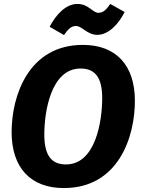

<svg xmlns="http://www.w3.org/2000/svg" viewBox="-20 -938 721 975"><path d="M474 -761C528 -761 579 -810 613 -877L540 -918C520 -889 504 -873 480 -873C450 -873 430 -918 373 -918C315 -918 265 -865 232 -802L305 -760C325 -789 341 -806 366 -806C396 -806 423 -761 474 -761ZM401 -710C125 -710 39 -452 39 -267C39 -87 135 17 304 17C580 17 665 -240 665 -426C665 -607 569 -710 401 -710ZM389 -590C461 -590 499 -547 499 -440C499 -324 466 -103 315 -103C244 -103 205 -145 205 -255C205 -369 238 -590 389 -590Z"/></svg>

Font: Fira Sans
Style: Bold Italic
Weight: 700
Italic angle: -8°
Designer: bBox Type GmbH & Carrois Corporate GbR & Edenspiekermann AG
Foundry: bBox Type GmbH & Carrois Corporate GbR & Edenspiekermann AG
Version: Version 4.301;PS 004.301;hotconv 1.0.88;makeotf.lib2.5.64775